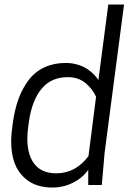

<svg xmlns="http://www.w3.org/2000/svg" viewBox="-20 -820 580 851"><path d="M211.9 11.2Q141.6 11.2 97.2 -24.4Q52.7 -60.1 38.1 -118.9Q23.4 -177.7 34.2 -254.9L37.1 -276.9Q45.4 -336.4 62.7 -383.3Q80.1 -430.2 107.9 -466.3Q135.7 -502.4 177.2 -521.7Q218.8 -541 271 -541Q299.8 -541 325.2 -533.2Q350.6 -525.4 368.2 -513.2Q385.7 -501 397.5 -488.8Q409.2 -476.6 416 -464.8L460 -799.8H529.8L443.8 -144L431.2 0H371.1V-66.9Q345.7 -31.2 303.2 -10Q260.7 11.2 211.9 11.2ZM279.8 -478Q206.5 -478 163.8 -426Q121.1 -374 107.9 -278.8L105 -256.8Q91.8 -160.2 123.8 -106Q155.8 -51.8 229 -51.8Q314.9 -51.8 372.1 -127.9L405.8 -391.1Q390.1 -426.3 358.6 -452.1Q327.1 -478 279.8 -478Z"/></svg>

Font: Cooper Hewitt
Style: Book Italic
Weight: 706
Designer: Village Type and Design LLC
Foundry: Cooper Hewitt Smithsonian Design Museum
Version: 1.000